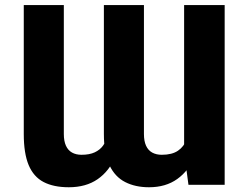

<svg xmlns="http://www.w3.org/2000/svg" viewBox="-20 -748 1004 777"><path d="M725.1 -131.3V-727.5H889.2V0H742.7ZM744.6 -246.1 792.5 -247.1Q792.5 -173.3 768.3 -115.2Q744.1 -57.1 697.5 -23.7Q650.9 9.8 583 9.8Q527.8 9.8 486.6 -11.2Q445.3 -32.2 422.9 -79.3Q400.4 -126.5 400.4 -205.6V-727.5H562.5V-205.6Q562.5 -177.2 571 -158.4Q579.6 -139.6 595.9 -130.6Q612.3 -121.6 634.8 -121.6Q676.3 -121.6 700.4 -138.2Q724.6 -154.8 734.9 -183.3Q745.1 -211.9 744.6 -246.1ZM420.4 -246.1 470.7 -247.1Q470.7 -171.9 446.5 -113.8Q422.4 -55.7 375.2 -22.9Q328.1 9.8 258.3 9.8Q196.8 9.8 156.2 -11.5Q115.7 -32.7 95.9 -80.1Q76.2 -127.4 76.2 -205.6V-727.5H238.3V-205.6Q238.3 -177.2 246.8 -158.4Q255.4 -139.6 271.5 -130.6Q287.6 -121.6 310.1 -121.6Q342.3 -121.6 363.5 -131.6Q384.8 -141.6 397.2 -158.9Q409.7 -176.3 415 -199Q420.4 -221.7 420.4 -246.1Z"/></svg>

Font: Inter 18pt ExtraBold
Style: Regular
Weight: 800
Designer: Rasmus Andersson
Foundry: rsms
Version: Version 4.001;git-66647c0bb